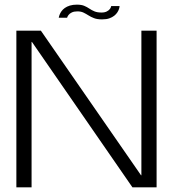

<svg xmlns="http://www.w3.org/2000/svg" viewBox="-20 -807 780 827"><path d="M50.5 0H116V-626.5H117.5L550.5 0H654.5V-675H589V-52H587.5L156 -675H50.5ZM419.5 -723.5Q438.5 -723.5 451 -728Q463.5 -732.5 472 -739.2Q480.5 -746 485.5 -753.8Q490.5 -761.5 492.8 -769Q495 -776.5 495 -781H459Q458.5 -776 454 -769.2Q449.5 -762.5 440.2 -757.8Q431 -753 417.5 -753Q399 -753 387 -758Q375 -763 364.8 -770Q354.5 -777 342.5 -782Q330.5 -787 311 -787Q294 -787 281 -783Q268 -779 259 -772.5Q250 -766 244.8 -758.5Q239.5 -751 236.8 -743.8Q234 -736.5 233 -730.5H269Q270 -735.5 275 -742.2Q280 -749 289.5 -753.5Q299 -758 313.5 -758Q328.5 -758 339.5 -752.8Q350.5 -747.5 361 -740.8Q371.5 -734 385 -728.8Q398.5 -723.5 419.5 -723.5Z"/></svg>

Font: Anybody SemiExpanded Light
Style: Regular
Weight: 300
Width: 6
Version: Version 1.113;gftools[0.9.25]